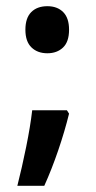

<svg xmlns="http://www.w3.org/2000/svg" viewBox="-20 -566 309 620"><path d="M62 -470Q62 -508 81 -527Q100 -546 133 -546Q165 -546 184 -527Q203 -508 203 -470Q203 -431 183.5 -412.5Q164 -394 133 -394Q101 -394 81.5 -413Q62 -432 62 -470ZM196 -210 203 -199Q189 -142 168 -80.5Q147 -19 123 34H36Q51 -25 64.5 -91.5Q78 -158 84 -210Z"/></svg>

Font: Noto Sans Telugu UI Condensed SemiBold
Style: Regular
Weight: 600
Width: 3
Designer: Jelle Bosma - Monotype Design Team
Foundry: Monotype Imaging Inc.
Version: Version 2.005